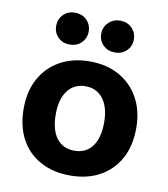

<svg xmlns="http://www.w3.org/2000/svg" viewBox="-80 -759 735 841"><g transform="rotate(10 287.5 -338.0)"><path d="M537.7 -238.9Q537.7 -161 506.8 -104Q476 -47.1 419.8 -16.1Q363.6 15 287.6 15Q211.9 15 155.5 -15.7Q99.1 -46.3 68.1 -103.3Q37.1 -160.3 37.1 -238.9Q37.1 -316.9 68.6 -373.5Q100.1 -430.2 156.5 -461.2Q213 -492.2 287.8 -492.2Q362.7 -492.2 418.8 -460.9Q474.9 -429.6 506.3 -372.7Q537.7 -315.9 537.7 -238.9ZM287.4 -381.9Q237.7 -381.9 208.8 -344.3Q179.8 -306.7 179.8 -238.9Q179.8 -169.4 208.2 -132.3Q236.7 -95.2 287.6 -95.2Q338.4 -95.2 366.7 -132.8Q394.9 -170.4 394.9 -238.9Q394.9 -306.1 366.4 -344Q337.8 -381.9 287.4 -381.9ZM259.1 -620.1Q259.1 -590.6 238.9 -570.1Q218.6 -549.7 185.8 -549.7Q154.5 -549.7 134.4 -570.1Q114.3 -590.6 114.3 -620.1Q114.3 -649.8 134.4 -670.5Q154.5 -691.2 185.8 -691.2Q218.6 -691.2 238.9 -670.5Q259.1 -649.8 259.1 -620.1ZM459.9 -620.1Q459.9 -590.6 439.7 -570.1Q419.6 -549.7 387.1 -549.7Q356.2 -549.7 335.4 -570.1Q314.7 -590.6 314.7 -620.1Q314.7 -649.8 335.4 -670.5Q356.2 -691.2 387.1 -691.2Q419.6 -691.2 439.7 -670.5Q459.9 -649.8 459.9 -620.1Z"/></g></svg>

Font: Baloo Tamma 2
Style: Regular
Weight: 400
Designer: Divya Kowshik, Shuchita Grover and Ek Type
Foundry: Ek Type
Version: Version 1.700